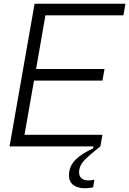

<svg xmlns="http://www.w3.org/2000/svg" viewBox="-20 -783 691 1027"><path d="M517 0H31L165 -763H651L640 -701H223L173 -414H539L528 -352H162L111 -62H528ZM349 155Q349 106 384 71.5Q419 37 478 11L480 0H517Q451 52 427 79Q403 106 403 139Q403 159 416 170.5Q429 182 453 182Q469 182 485 178L478 219Q457 224 434 224Q395 224 372 206.5Q349 189 349 155Z"/></svg>

Font: Open Sauce One Light Italic
Style: Regular
Weight: 300
Italic angle: -10°
Designer: Alfredo Marco Pradil
Foundry: Creative Sauce Fz LLC
Version: Version 1.477